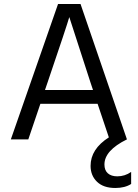

<svg xmlns="http://www.w3.org/2000/svg" viewBox="-20 -694 686 956"><path d="M204 -246H443L430 -285L325 -609Q313 -566 217 -284ZM381 -674 612 0Q500 55 500 125Q500 154 517 169Q534 184 564 184Q602 184 633 162V222Q602 242 554 242Q495 242 463 211Q431 180 431 132Q431 48 522 -10L466 -177H181L121 0H34L269 -674Z"/></svg>

Font: Hind
Style: Regular
Weight: 400
Designer: Manushi Parikh, Satya Rajpurohit
Foundry: Indian Type Foundry
Version: Version 2.000;PS 1.0;hotconv 1.0.79;makeotf.lib2.5.61930